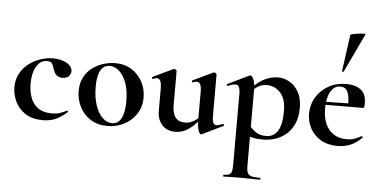

<svg xmlns="http://www.w3.org/2000/svg" viewBox="-61 -853 2466 1250"><g transform="rotate(5 1172.0 -228.0)"><path d="M234 12Q165 12 120 -17.5Q75 -47 53.5 -93Q32 -139 32 -186Q32 -236 53 -275Q74 -314 108.5 -340.5Q143 -367 185 -381Q227 -395 268 -395Q297 -395 326 -386.5Q355 -378 374 -361.5Q393 -345 393 -320Q393 -303 379 -288.5Q365 -274 338 -274Q313 -274 299 -287Q285 -300 277 -325Q270 -349 261.5 -361.5Q253 -374 229 -374Q186 -374 160.5 -331Q135 -288 135 -219Q135 -169 150 -127.5Q165 -86 199 -61.5Q233 -37 290 -37Q320 -37 340.5 -44Q361 -51 386 -63Q388 -65 391.5 -61Q395 -57 393 -55Q358 -23 321 -5.5Q284 12 234 12Z M656 13Q593 13 547 -16Q501 -45 476 -93.5Q451 -142 451 -198Q451 -250 471 -288Q491 -326 524 -350.5Q557 -375 596 -387Q635 -399 673 -399Q737 -399 782.5 -369Q828 -339 852 -292Q876 -245 876 -192Q876 -131 845.5 -84.5Q815 -38 765 -12.5Q715 13 656 13ZM686 -8Q726 -8 746 -47Q766 -86 766 -157Q766 -230 747.5 -279Q729 -328 700 -353Q671 -378 639 -378Q600 -378 579.5 -343Q559 -308 559 -235Q559 -167 576 -115.5Q593 -64 622 -36Q651 -8 686 -8Z M1100 12Q1045 12 1013.5 -23Q982 -58 982 -113V-260Q982 -293 974.5 -309Q967 -325 951 -325Q940 -325 926 -318Q922 -317 919.5 -323Q917 -329 920 -330L1054 -394Q1057 -395 1059 -395Q1064 -395 1069.5 -390.5Q1075 -386 1075 -382V-161Q1075 -107 1095.5 -80Q1116 -53 1158 -53Q1187 -53 1216 -69.5Q1245 -86 1262 -111L1268 -99Q1234 -50 1192 -19Q1150 12 1100 12ZM1336 -382V-116Q1336 -82 1342.5 -68Q1349 -54 1364 -54Q1371 -54 1381.5 -57Q1392 -60 1405 -65Q1409 -67 1412 -61.5Q1415 -56 1412 -54L1274 13Q1272 14 1269 14Q1259 14 1251 -11Q1243 -36 1243 -82V-260Q1243 -293 1235.5 -309Q1228 -325 1212 -325Q1201 -325 1186 -318Q1183 -317 1180.5 -323Q1178 -329 1181 -330L1315 -394Q1317 -395 1320 -395Q1325 -395 1330.5 -390.5Q1336 -386 1336 -382Z M1439 275Q1436 275 1436 269Q1436 263 1439 263Q1474 263 1484.5 250Q1495 237 1495 194V-269Q1495 -300 1488 -314.5Q1481 -329 1463 -329Q1455 -329 1443 -325.5Q1431 -322 1417 -315Q1413 -313 1410 -319Q1407 -325 1409 -326L1551 -395Q1553 -396 1556 -396Q1567 -396 1577.5 -372Q1588 -348 1588 -303V194Q1588 222 1594.5 237Q1601 252 1620 257.5Q1639 263 1677 263Q1680 263 1680 269Q1680 275 1677 275Q1649 275 1614 274Q1579 273 1540 273Q1512 273 1485.5 274Q1459 275 1439 275ZM1674 13Q1635 13 1607.5 7Q1580 1 1542 -12L1577 -75Q1599 -48 1624.5 -30Q1650 -12 1693 -12Q1740 -12 1767 -53Q1794 -94 1794 -184Q1794 -264 1757 -303.5Q1720 -343 1670 -343Q1633 -343 1606 -324Q1579 -305 1553 -276L1543 -288Q1594 -347 1640.5 -373Q1687 -399 1736 -399Q1778 -399 1814 -377.5Q1850 -356 1872.5 -315Q1895 -274 1895 -215Q1895 -151 1874.5 -107Q1854 -63 1821 -36.5Q1788 -10 1749.5 1.5Q1711 13 1674 13Z M2161 12Q2096 12 2050.5 -15Q2005 -42 1981.5 -86.5Q1958 -131 1958 -182Q1958 -241 1987 -289Q2016 -337 2067 -366Q2118 -395 2184 -395Q2243 -395 2278.5 -368Q2314 -341 2314 -280Q2314 -267 2312 -258Q2310 -249 2303 -249H2207Q2209 -306 2196 -340.5Q2183 -375 2146 -375Q2106 -375 2082.5 -334Q2059 -293 2059 -225Q2059 -167 2077 -125Q2095 -83 2130 -60Q2165 -37 2216 -37Q2246 -37 2266.5 -44.5Q2287 -52 2312 -65Q2314 -67 2317.5 -63Q2321 -59 2319 -56Q2282 -19 2243.5 -3.5Q2205 12 2161 12ZM2024 -248 2023 -267 2242 -271V-249ZM2159 -474Q2158 -471 2152.5 -472.5Q2147 -474 2148 -476L2181 -716Q2183 -719 2198.5 -722.5Q2214 -726 2233.5 -728.5Q2253 -731 2267 -731Q2281 -731 2279 -727Z"/></g></svg>

Font: Cormorant Infant Light
Style: Regular
Weight: 300
Designer: Christian Thalmann (Catharsis Fonts)
Foundry: Catharsis Fonts
Version: Version 4.001